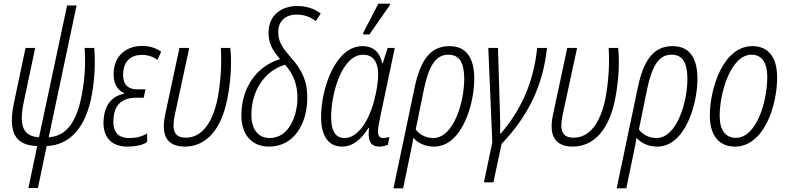

<svg xmlns="http://www.w3.org/2000/svg" viewBox="-20 -794 4316 1053"><path d="M136 237H188L236 7C368 1 452 -99 484 -276C500 -365 503 -448 497 -531H444C450 -451 446 -366 429 -277C403 -130 346 -47 247 -41L400 -764H348L194 -41C104 -47 83 -107 111 -238L173 -531H120L58 -237C22 -71 60 3 184 7Z M678 10C723 10 762 2 787 -15V-62C756 -44 727 -37 688 -37C620 -37 595 -80 603 -150C610 -223 653 -258 727 -258H768L778 -304H734C671 -304 650 -343 656 -401C662 -460 698 -493 760 -493C792 -493 823 -482 843 -465L864 -510C836 -531 801 -542 758 -542C681 -542 612 -497 604 -406C598 -341 620 -302 661 -283L660 -280C600 -268 556 -225 549 -145C539 -58 578 10 678 10Z M993 10C1111 10 1194 -83 1227 -253C1248 -359 1251 -462 1243 -531H1191C1196 -461 1193 -359 1174 -257C1146 -118 1086 -39 999 -39C937 -39 920 -77 939 -165L1018 -531H964L886 -166C860 -44 901 9 993 10Z M1455 10C1596 10 1662 -119 1665 -247C1668 -342 1639 -409 1575 -479C1533 -528 1504 -564 1506 -621C1507 -678 1545 -714 1608 -714C1652 -714 1687 -698 1712 -678L1739 -720C1715 -739 1671 -761 1611 -761C1516 -761 1454 -704 1453 -619C1451 -556 1475 -518 1516 -470C1380 -428 1307 -307 1304 -171C1300 -61 1357 10 1455 10ZM1459 -37C1393 -37 1355 -90 1359 -175C1362 -293 1427 -404 1543 -439C1588 -390 1614 -329 1611 -246C1608 -156 1564 -37 1459 -37Z M1971 -605H2006L2118 -766L2120 -774H2055L1973 -616ZM1855 10C1916 10 1963 -31 2001 -93H2004C1997 -32 2005 10 2062 10C2076 10 2093 6 2107 1L2116 -43C2102 -39 2091 -37 2082 -37C2060 -37 2053 -51 2053 -74C2053 -93 2058 -118 2064 -146L2145 -531H2106L2079 -447H2076C2064 -505 2030 -541 1968 -541C1820 -541 1741 -311 1741 -150C1741 -47 1783 10 1855 10ZM1869 -37C1821 -37 1796 -74 1796 -153C1796 -276 1853 -494 1972 -494C2023 -494 2054 -457 2054 -386C2054 -350 2047 -298 2031 -238C2004 -138 1947 -37 1869 -37Z M2254 -314 2138 239H2191L2231 45C2237 15 2243 -11 2247 -38C2271 -11 2309 10 2361 10C2514 10 2583 -225 2581 -369C2579 -480 2535 -541 2445 -541C2338 -541 2285 -461 2254 -314ZM2356 -37C2313 -37 2279 -58 2260 -84L2304 -300C2331 -429 2367 -494 2439 -494C2500 -494 2524 -450 2526 -369C2528 -240 2470 -37 2356 -37Z M2634 206H2686L2731 -5C2874 -155 2957 -319 2980 -531H2926C2906 -336 2833 -185 2726 -61H2723C2724 -92 2723 -140 2722 -174L2711 -531H2658L2680 -14Z M3120 10C3238 10 3321 -83 3354 -253C3375 -359 3378 -462 3370 -531H3318C3323 -461 3320 -359 3301 -257C3273 -118 3213 -39 3126 -39C3064 -39 3047 -77 3066 -165L3145 -531H3091L3013 -166C2987 -44 3028 9 3120 10Z M3478 -314 3362 239H3415L3455 45C3461 15 3467 -11 3471 -38C3495 -11 3533 10 3585 10C3738 10 3807 -225 3805 -369C3803 -480 3759 -541 3669 -541C3562 -541 3509 -461 3478 -314ZM3580 -37C3537 -37 3503 -58 3484 -84L3528 -300C3555 -429 3591 -494 3663 -494C3724 -494 3748 -450 3750 -369C3752 -240 3694 -37 3580 -37Z M4011 10C4166 10 4242 -206 4242 -371C4242 -480 4193 -541 4107 -541C3944 -541 3873 -306 3873 -160C3873 -50 3924 10 4011 10ZM4016 -38C3958 -38 3927 -81 3927 -159C3927 -286 3988 -494 4102 -494C4160 -494 4188 -447 4188 -373C4188 -230 4126 -38 4016 -38Z"/></svg>

Font: Noto Sans Condensed Light
Style: Italic
Weight: 300
Width: 3
Italic angle: -12°
Designer: Monotype Design Team
Foundry: Monotype Imaging Inc.
Version: Version 2.013